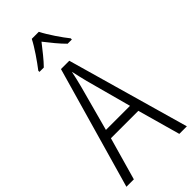

<svg xmlns="http://www.w3.org/2000/svg" viewBox="-294 -1003 1060 1060"><g transform="rotate(-45 236.0 -473.5)"><path d="M263 -947H208C186 -903 140 -837 109 -797V-788H143C171 -816 206 -861 235 -898C265 -860 298 -818 329 -788H362V-797C335 -830 286 -901 263 -947ZM413 0H472L269 -715H204L0 0H58L129 -250H343ZM258 -568 330 -302H142L214 -568C222 -600 230 -631 236 -662C242 -632 251 -598 258 -568Z"/></g></svg>

Font: Noto Sans Myanmar Condensed Light
Style: Regular
Weight: 300
Width: 3
Designer: Monotype Design Team
Foundry: Monotype Imaging Inc.
Version: Version 2.107